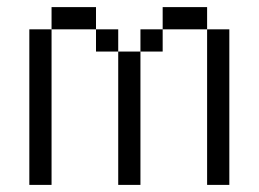

<svg xmlns="http://www.w3.org/2000/svg" viewBox="-20 -520 728 540"><path d="M62.5 -62.5H125V0H62.5ZM62.5 -125H125V-62.5H62.5ZM62.5 -187.5H125V-125H62.5ZM62.5 -250H125V-187.5H62.5ZM62.5 -312.5H125V-250H62.5ZM62.5 -375H125V-312.5H62.5ZM312.5 -375H375V-312.5H312.5ZM312.5 -312.5H375V-250H312.5ZM312.5 -250H375V-187.5H312.5ZM312.5 -187.5H375V-125H312.5ZM312.5 -125H375V-62.5H312.5ZM312.5 -62.5H375V0H312.5ZM562.5 -437.5H625V-375H562.5ZM562.5 -375H625V-312.5H562.5ZM562.5 -312.5H625V-250H562.5ZM562.5 -250H625V-187.5H562.5ZM562.5 -187.5H625V-125H562.5ZM562.5 -125H625V-62.5H562.5ZM562.5 -62.5H625V0H562.5ZM62.5 -437.5H125V-375H62.5ZM125 -500H187.5V-437.5H125ZM187.5 -500H250V-437.5H187.5ZM250 -437.5H312.5V-375H250ZM375 -437.5H437.5V-375H375ZM437.5 -500H500V-437.5H437.5ZM500 -500H562.5V-437.5H500Z"/></svg>

Font: ChillBitmapSE 16px
Style: Regular
Weight: 400
Designer: Designed by Warren2060
Foundry: ChillType
Version: Version 1.000